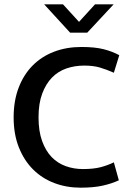

<svg xmlns="http://www.w3.org/2000/svg" viewBox="-20 -857 603 887"><path d="M363 -76Q412 -76 444.5 -84.5Q477 -93 506 -107L529 -24Q497 -9 455 0.5Q413 10 352 10Q287 10 230.5 -11.5Q174 -33 132.5 -74.5Q91 -116 67 -176.5Q43 -237 43 -315Q43 -391 66 -451.5Q89 -512 130.5 -554Q172 -596 229.5 -618Q287 -640 356 -640Q419 -640 459.5 -629.5Q500 -619 531 -602L506 -521Q472 -536 441.5 -545Q411 -554 369 -554Q326 -554 287.5 -541Q249 -528 220.5 -499Q192 -470 175 -424.5Q158 -379 158 -315Q158 -251 174.5 -205.5Q191 -160 218.5 -131.5Q246 -103 283.5 -89.5Q321 -76 363 -76ZM184 -837H271L345 -756L419 -837H505L383 -706H304Z"/></svg>

Font: Mukta Vaani Medium
Style: Regular
Weight: 500
Designer: Noopur Datye, Girish Dalvi, Yashodeep Gholap, Pallavi Karambelkar
Foundry: Ek Type
Version: Version 2.538;PS 1.000;hotconv 16.6.51;makeotf.lib2.5.65220;